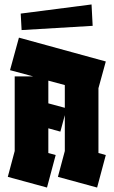

<svg xmlns="http://www.w3.org/2000/svg" viewBox="-20 -843 510 862"><path d="M191 -1 15 -49 46 -165V-500H129L25 -528L65 -674L455 -567L422 -447V-156L455 -147L416 -1L240 -49L271 -165V-326L251 -252L197 -267V-156L230 -147ZM197 -379 271 -359V-461L197 -481ZM77 -708 73 -782 391 -823 396 -727Z"/></svg>

Font: Blaka
Style: Regular
Weight: 400
Designer: Mohamed Gaber
Foundry: Kief Type Foundry
Version: Version 1.003; ttfautohint (v1.8.4.7-5d5b)